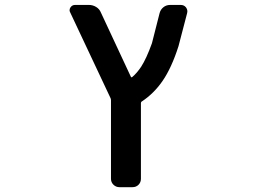

<svg xmlns="http://www.w3.org/2000/svg" viewBox="-20 -566 1040 783"><path d="M466.8 197.3Q453.1 197.3 442.9 187.5Q432.6 177.7 432.6 163.1V-157.2Q432.6 -162.1 430.7 -166L266.6 -514.6Q263.7 -519.5 263.7 -524.4Q263.7 -530.3 267.6 -536.1Q274.4 -545.9 286.1 -545.9H342.8Q358.4 -545.9 372.1 -537.6Q385.7 -529.3 391.6 -514.6L513.7 -252.9Q515.6 -249 519.5 -252Q538.1 -267.6 555.7 -293.9Q577.1 -327.1 599.6 -389.6L630.9 -512.7Q634.8 -527.3 646.5 -536.6Q658.2 -545.9 673.8 -545.9H716.8Q730.5 -545.9 738.3 -536.1Q744.1 -528.3 744.1 -519.5Q744.1 -516.6 743.2 -512.7L708 -377.9Q679.7 -289.1 642.6 -235.4Q607.4 -184.6 558.6 -152.3Q554.7 -150.4 554.7 -145.5V163.1Q554.7 177.7 544.9 187.5Q535.2 197.3 520.5 197.3Z"/></svg>

Font: Rounded-L Mgen+ 1m medium
Style: Regular
Weight: 500
Designer: [Source Han Sans]
Ryoko NISHIZUKA  (kana & ideographs); Paul D. Hunt (Latin, Greek & Cyrillic); Wenlong ZHANG  (bopomofo
Version: Version 1.059.20150602